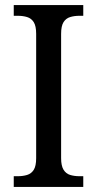

<svg xmlns="http://www.w3.org/2000/svg" viewBox="-20 -734 381 754"><path d="M34 0V-42H50Q70 -42 86.5 -47Q103 -52 112.5 -67Q122 -82 122 -113V-601Q122 -632 112.5 -647Q103 -662 86.5 -667Q70 -672 50 -672H34V-714H307V-672H292Q272 -672 255.5 -667Q239 -662 229.5 -647Q220 -632 220 -601V-113Q220 -83 229.5 -67.5Q239 -52 255.5 -47Q272 -42 292 -42H307V0Z"/></svg>

Font: Noto Serif Thai SemiCondensed
Style: Regular
Weight: 400
Width: 4
Designer: Monotype Design Team
Foundry: Monotype Imaging Inc.
Version: Version 2.002